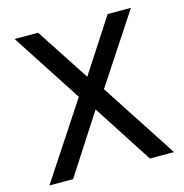

<svg xmlns="http://www.w3.org/2000/svg" viewBox="-104 -797 858 893"><g transform="rotate(-15 325.0 -350.0)"><path d="M324 -286 139 0H25L264 -363L45 -700H158L326 -443L493 -700H605L386 -367L625 0H509Z"/></g></svg>

Font: PT Root UI Web Medium
Style: Regular
Weight: 500
Designer: Vitaly Kuzmin
Foundry: ParaType Ltd.
Version: Version 1.001W